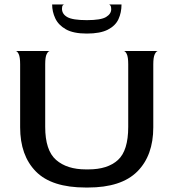

<svg xmlns="http://www.w3.org/2000/svg" viewBox="-20 -828 775 858"><path d="M363 10Q211 10 140.5 -61.5Q70 -133 70 -259V-541Q70 -573 63.5 -586.5Q57 -600 50 -600H202Q195 -599 188.5 -586Q182 -573 182 -541V-261Q182 -156 230.5 -113.5Q279 -71 364 -71H375Q461 -71 507 -113Q553 -155 553 -261V-541Q553 -573 546.5 -586.5Q540 -600 533 -600H685Q678 -599 671.5 -585.5Q665 -572 665 -540V-259Q665 -133 593.5 -61.5Q522 10 373 10ZM368 -678Q308 -678 274.5 -697Q241 -716 227 -746Q213 -776 213 -808H267Q264 -808 260.5 -804Q257 -800 257 -789Q257 -765 281 -751.5Q305 -738 368 -738Q431 -738 454 -752Q477 -766 477 -787Q477 -798 473.5 -803Q470 -808 467 -808H523Q523 -772 509.5 -742.5Q496 -713 462 -695.5Q428 -678 368 -678Z"/></svg>

Font: Red Rose
Style: Regular
Weight: 400
Designer: Jaikishan Patel
Version: Version 2.000; ttfautohint (v1.8.3)